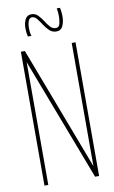

<svg xmlns="http://www.w3.org/2000/svg" viewBox="-97 -939 587 990"><g transform="rotate(-10 196.0 -444.5)"><path d="M53 0V-701H74L319 -55V-700H339V0H318L73 -643V0ZM102 -772Q97 -794 97 -815Q97 -843 107 -862.5Q117 -882 140 -882Q159 -882 173 -868.5Q187 -855 198.5 -836.5Q210 -818 222.5 -804Q235 -790 252 -790Q270 -790 274 -810.5Q278 -831 278 -848Q278 -868 274 -889H291Q296 -865 296 -846Q296 -815 286 -793.5Q276 -772 252 -772Q231 -772 216 -786Q201 -800 189 -819Q177 -838 165.5 -852Q154 -866 140 -866Q127 -866 121 -850.5Q115 -835 115 -815Q115 -789 121 -772Z"/></g></svg>

Font: Georama Condensed Thin
Style: Regular
Weight: 100
Width: 3
Designer: Jean-Baptiste Levee
Foundry: Production Type
Version: Version 1.000